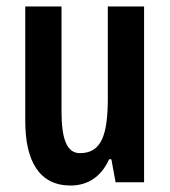

<svg xmlns="http://www.w3.org/2000/svg" viewBox="-20 -563 524 593"><path d="M425 -543H313V-262C313 -149 295 -90 227 -90C187 -90 170 -132 170 -219V-543H58V-189C58 -66 101 10 198 10C252 10 293 -18 317 -71H324L337 0H425Z"/></svg>

Font: Noto Sans Armenian ExtraCondensed SemiBold
Style: Regular
Weight: 600
Width: 2
Designer: Monotype Design Team
Foundry: Monotype Imaging Inc.
Version: Version 2.008